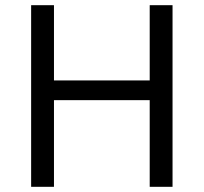

<svg xmlns="http://www.w3.org/2000/svg" viewBox="-20 -720 785 740"><path d="M557 -700H645V0H557V-334H188V0H100V-700H188V-410H557Z"/></svg>

Font: Fivo Sans
Style: Regular
Weight: 400
Designer: Alexander Slobzheninov
Foundry: Alexander Slobzheninov
Version: 1.0